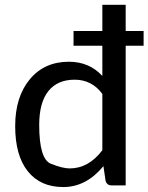

<svg xmlns="http://www.w3.org/2000/svg" viewBox="-20 -757 606 784"><path d="M140.1 -246.6Q140.1 -107.4 187.7 -88.4Q235.4 -69.3 264.6 -69.3Q341.8 -69.3 397.9 -143.6V-373.5Q355 -431.6 284.7 -431.6Q214.8 -431.6 177.5 -385Q140.1 -338.4 140.1 -246.6ZM261.2 -504.9Q344.7 -504.9 397.9 -446.8V-570.3H280.3V-630.4H397.9V-737.3H493.2V-630.4H566.4V-570.3H493.2V0H436Q416 0 411.1 -19L402.3 -78.6Q332 6.8 238.3 6.8Q145 6.8 93.5 -57.6Q42 -122.1 42 -241.7Q42 -361.3 101.6 -433.1Q161.1 -504.9 261.2 -504.9Z"/></svg>

Font: Lato-Medium
Style: Regular
Weight: 500
Designer: Lukasz Dziedzic
Foundry: tyPoland Lukasz Dziedzic
Version: Version 2.006; 2014-01-15